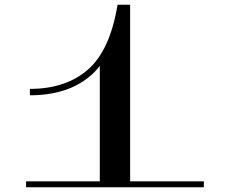

<svg xmlns="http://www.w3.org/2000/svg" viewBox="-20 -790 970 810"><path d="M529 0H401V-534L454 -616L473 -710L481 -770H529ZM840 -25V0H509V-25ZM425 0H90V-25H425ZM494 -770Q465 -564 368 -476Q271 -388 106 -388V-415Q257 -415 350.5 -496Q444 -577 476 -770Z"/></svg>

Font: Solide Mirage
Style: Mono
Weight: 400
Width: 6
Designer: Jérémy Landes
Foundry: Velvetyne Type Foundry
Version: Version 1.1